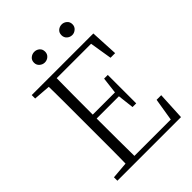

<svg xmlns="http://www.w3.org/2000/svg" viewBox="-250 -1021 1146 1146"><g transform="rotate(-45 323.0 -447.5)"><path d="M249 -805Q231 -805 216.5 -817.5Q202 -830 202 -850Q202 -871 216.5 -883Q231 -895 249 -895Q268 -895 282 -883Q296 -871 296 -850Q296 -830 282 -817.5Q268 -805 249 -805ZM481 -805Q462 -805 448 -817.5Q434 -830 434 -850Q434 -871 448 -883Q462 -895 481 -895Q498 -895 512.5 -883Q527 -871 527 -850Q527 -830 512.5 -817.5Q498 -805 481 -805ZM56 0V-29L188 -40H198V0ZM162 0Q164 -83 164 -166Q164 -249 164 -333V-390Q164 -474 164 -557.5Q164 -641 162 -723H233Q232 -641 231.5 -556Q231 -471 231 -377V-357Q231 -255 231.5 -169Q232 -83 233 0ZM198 0V-33H569L536 -11L563 -176H602L593 0ZM198 -350V-383H436V-350ZM431 -247 418 -358V-379L431 -487H462V-247ZM56 -694V-723H198V-684H188ZM546 -548 519 -714 553 -689H198V-723H576L585 -548Z"/></g></svg>

Font: Noto Serif TC
Style: Regular
Weight: 200
Designer: Ryoko NISHIZUKA 西塚涼子 (kana & ideographs); Frank Grießhammer (Latin, Greek & Cyrillic); Wenlong ZHANG 张文龙 (bopomofo); San
Foundry: Adobe
Version: Version 2.001;hotconv 1.1.0;makeotfexe 2.6.0